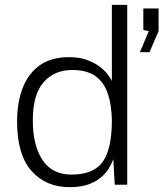

<svg xmlns="http://www.w3.org/2000/svg" viewBox="-20 -763 675 793"><path d="M268 10Q169 10 109.8 -57.5Q50.5 -125 50.5 -260.5Q50.5 -340.5 74 -400.5Q97.5 -460.5 145 -493.8Q192.5 -527 264.5 -527Q307 -527 338.2 -515.8Q369.5 -504.5 391 -488.2Q412.5 -472 425 -455.5Q437.5 -439 442 -428.5V-743H505.5V0H454L448 -106Q444 -94.5 434 -75.2Q424 -56 403.8 -36.2Q383.5 -16.5 350.2 -3.2Q317 10 268 10ZM275.5 -42Q367 -42 404.5 -95Q442 -148 442 -266Q441 -330.5 425 -377.2Q409 -424 373.5 -449Q338 -474 278 -474Q205 -474 160.2 -423.5Q115.5 -373 115.5 -266Q115.5 -163 155.2 -102.5Q195 -42 275.5 -42ZM558 -547.5 594.5 -634.5 572 -639V-728H635V-634.5L597.5 -547.5Z"/></svg>

Font: Public Sans Thin ExtraLight
Style: Regular
Weight: 250
Version: Version 1.007